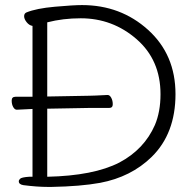

<svg xmlns="http://www.w3.org/2000/svg" viewBox="-20 -730 768 756"><path d="M41 -349H108V-628Q95 -630 85 -642.5Q75 -655 75 -666Q75 -677 84 -681Q123 -697 196 -703.5Q269 -710 303 -710Q455 -710 563 -612.5Q671 -515 671 -359.5Q671 -204 577 -112Q496 -33 374 -10Q297 4 183 6H169Q126 6 72 -1Q54 -4 54 -16Q54 -21 59 -26Q65 -32 94 -34H108V-301L47 -298H46Q38 -298 32 -308.5Q26 -319 26 -334Q26 -349 41 -349ZM331 -353Q346 -353 403 -356H404Q412 -356 418 -345Q424 -334 424 -319.5Q424 -305 410 -305H332L166 -302V-34Q349 -38 450 -90Q548 -142 590 -238Q612 -290 612 -359Q612 -494 517.5 -576Q423 -658 298 -658Q228 -658 166 -642V-350Z"/></svg>

Font: LXGW WenKai Lite Light
Style: Regular
Weight: 300
Designer: LXGW / Fontworks Inc.
Foundry: LXGW / Fontworks Inc.
Version: Version 1.511; March 25, 2025